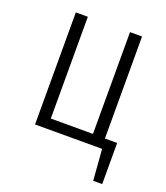

<svg xmlns="http://www.w3.org/2000/svg" viewBox="-125 -610 728 842"><g transform="rotate(20 238.5 -189.0)"><path d="M393.1 -46.9H450.2V145H408.2L397 0H84V-522.9H140.1V-47.9H336.9V-522.9H393.1Z"/></g></svg>

Font: Fira Sans Compressed Light
Style: Regular
Weight: 300
Width: 1
Designer: Carrois Corporate & Edenspiekermann AG
Foundry: Carrois Corporate GbR & Edenspiekermann AG
Version: Version 4.203;PS 004.203;hotconv 1.0.88;makeotf.lib2.5.64775